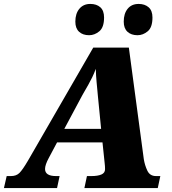

<svg xmlns="http://www.w3.org/2000/svg" viewBox="-64 -956 872 976"><path d="M-44 0 -30 -61H-8Q19 -61 35 -77Q51 -93 78 -139L410 -714H591L667 -147Q672 -116 685 -88.5Q698 -61 729 -61H751L738 0H365L378 -61H401Q433 -61 451.5 -69Q470 -77 470 -96Q470 -104 469.5 -111.5Q469 -119 468 -127L457 -232H226L184 -153Q165 -118 165 -97Q165 -61 221 -61H239L226 0ZM355 -473 263 -301H450L434 -464Q430 -508 427 -539Q424 -570 423 -606Q414 -582 405 -563.5Q396 -545 384.5 -524.5Q373 -504 355 -473ZM635 -777Q603 -777 584 -794.5Q565 -812 565 -846Q565 -887 585 -911.5Q605 -936 641 -936Q672 -936 691.5 -919Q711 -902 711 -867Q711 -817 687 -797Q663 -777 635 -777ZM389 -777Q357 -777 338 -794.5Q319 -812 319 -846Q319 -887 339.5 -911.5Q360 -936 395 -936Q427 -936 446 -919Q465 -902 465 -867Q465 -817 441 -797Q417 -777 389 -777Z"/></svg>

Font: Noto Serif Black
Style: Italic
Weight: 900
Italic angle: -12°
Designer: Monotype Design Team
Foundry: Monotype Imaging Inc.
Version: Version 2.013